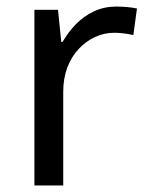

<svg xmlns="http://www.w3.org/2000/svg" viewBox="-20 -566 453 586"><path d="M335 -546Q350 -546 367.5 -544.5Q385 -543 398 -540L387 -459Q374 -462 358.5 -464Q343 -466 329 -466Q298 -466 270 -453Q242 -440 220 -416.5Q198 -393 185.5 -360Q173 -327 173 -286V0H85V-536H157L167 -438H171Q188 -468 212 -492.5Q236 -517 267 -531.5Q298 -546 335 -546Z"/></svg>

Font: hexusinhala05
Style: Book
Weight: 400
Designer: Jelle Bosma - Monotype Design Team
Foundry: Monotype Imaging Inc.
Version: Version 2.003